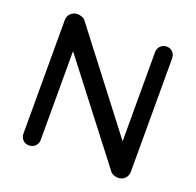

<svg xmlns="http://www.w3.org/2000/svg" viewBox="-123 -830 979 960"><g transform="rotate(20 366.5 -350.0)"><path d="M606 -700Q626 -700 638.5 -686.5Q651 -673 651 -653V-51Q651 -29 636.5 -14.5Q622 0 600 0Q590 0 578.5 -4Q567 -8 561 -15L150 -548L173 -561V-46Q173 -27 160 -13.5Q147 0 127 0Q106 0 93.5 -13.5Q81 -27 81 -46V-649Q81 -672 96 -686Q111 -700 132 -700Q143 -700 155.5 -695.5Q168 -691 174 -682L575 -160L560 -146V-653Q560 -673 573 -686.5Q586 -700 606 -700Z"/></g></svg>

Font: Quicksand SemiBold
Style: Regular
Weight: 600
Designer: Andrew Paglinawan
Foundry: Andrew Paglinawan
Version: Version 3.004